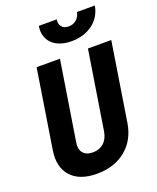

<svg xmlns="http://www.w3.org/2000/svg" viewBox="-172 -1050 947 1160"><g transform="rotate(-20 302.0 -470.0)"><path d="M248 10Q137 10 82.5 -50Q28 -110 44 -214L124 -720H274L194 -215Q186 -169 206 -144.5Q226 -120 269 -120Q311 -120 338.5 -144.5Q366 -169 374 -215L454 -720H604L524 -214Q507 -110 433.5 -50Q360 10 248 10ZM222 -950H337Q332 -921 347 -903Q362 -885 391 -885Q420 -885 441 -903Q462 -921 467 -950H582Q576 -915 559 -886.5Q542 -858 515 -837.5Q488 -817 453.5 -806Q419 -795 378 -795Q338 -795 306 -806Q274 -817 253.5 -837.5Q233 -858 224.5 -886.5Q216 -915 222 -950Z"/></g></svg>

Font: JetBrains Mono ExtraBold
Style: Italic
Weight: 800
Designer: Philipp Nurullin, Konstantin Bulenkov
Foundry: JetBrains
Version: Version 1.000; ttfautohint (v1.8.3)